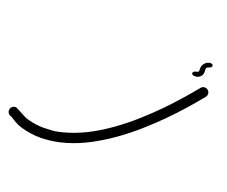

<svg xmlns="http://www.w3.org/2000/svg" viewBox="-841 -686 1522 1289"><g transform="rotate(20 -80.0 -41.5)"><path d="M454.1 -439.5Q439.5 -434.1 439 -423.3L439.5 -427.2Q440.4 -427.2 440.4 -401.4Q440.4 -378.9 423.8 -365.2Q409.7 -353.5 389.6 -353.5Q365.2 -353.5 365.2 -367.7Q365.2 -380.9 387.7 -385.3Q402.3 -388.2 404.8 -397Q404.8 -396 404.3 -396Q403.8 -396 403.8 -415Q403.8 -423.8 406.7 -432.6Q409.7 -441.4 415.3 -448.7Q420.9 -456.1 428.2 -461.7Q435.5 -467.3 444.3 -469.7Q447.8 -470.7 450.7 -471.2Q453.6 -471.7 456.1 -472.2H459.5Q474.1 -472.2 476.6 -459.5V-457.5Q476.6 -447.3 454.1 -439.5ZM505.9 -249.5Q464.4 -198.7 413.1 -140.1Q361.8 -81.5 302 -21.5Q242.2 38.6 175.5 97.2Q108.9 155.8 36.6 206.8Q-35.6 257.8 -111.8 298.1Q-188 338.4 -266.6 361.8Q-345.2 385.3 -424.8 388.7Q-435.5 389.2 -445.8 389.2Q-514.6 389.2 -583.5 369.6Q-597.7 365.7 -609.4 360.6Q-621.1 355.5 -632.1 349.6Q-643.1 343.8 -653.8 336.9Q-664.6 330.1 -676.8 322.3Q-691.4 319.8 -699.7 308.1Q-706.1 298.8 -706.1 288.6Q-706.1 285.6 -705.6 282.2Q-703.1 267.6 -691.4 259.3Q-682.1 252.9 -671.9 252.9Q-668.9 252.9 -665.5 253.4Q-652.3 259.3 -639.2 266.6Q-626 273.9 -613.3 280.8Q-600.6 287.6 -588.4 293.5Q-576.2 299.3 -564 302.7Q-505.4 319.3 -445.8 319.3Q-431.6 319.3 -387.7 316.7Q-343.8 314 -270.3 290.3Q-196.8 266.6 -125.2 227.1Q-53.7 187.5 13.9 137.9Q81.5 88.4 144.3 32.2Q207 -23.9 262.7 -80.8Q318.4 -137.7 365.7 -191.9Q413.1 -246.1 450.2 -291.5Q458.5 -303.2 473.1 -305.2Q476.1 -305.7 478.5 -305.7Q489.7 -305.7 499 -298.8Q510.3 -290 512.7 -275.9Q513.2 -273.4 513.2 -270.5Q513.2 -259.3 505.9 -249.5Z"/></g></svg>

Font: DimaLatifi
Style: regular
Weight: 400
Designer: R.Balvardi
Foundry: Dima Software Group
Version: Version 1.00;January 29, 2019;FontCreator 11.5.0.2427 64-bit